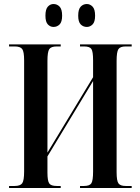

<svg xmlns="http://www.w3.org/2000/svg" viewBox="-20 -935 697 955"><path d="M412 -801Q394 -801 381.5 -813.5Q369 -826 369 -857Q369 -889 381.5 -902Q394 -915 412 -915Q428 -915 440.5 -902Q453 -889 453 -857Q453 -826 440.5 -813.5Q428 -801 412 -801ZM246 -801Q230 -801 218 -813.5Q206 -826 206 -857Q206 -889 218 -902Q230 -915 246 -915Q264 -915 276.5 -902Q289 -889 289 -857Q289 -826 276.5 -813.5Q264 -801 246 -801ZM25 0V-10H53Q81 -10 90.5 -23.5Q100 -37 100 -82V-635Q100 -678 90.5 -691Q81 -704 53 -704H25V-714H282V-704H262Q234 -704 225 -690.5Q216 -677 216 -632V-176L443 -551V-635Q443 -679 434.5 -691.5Q426 -704 398 -704H378V-714H635V-704H605Q578 -704 569 -690.5Q560 -677 560 -632V-79Q560 -35 569.5 -22.5Q579 -10 605 -10H635V0H378V-10H398Q426 -10 434.5 -23.5Q443 -37 443 -82V-532L216 -157V-77Q216 -35 225 -22.5Q234 -10 262 -10H282V0Z"/></svg>

Font: Noto Serif Display ExtraCondensed SemiBold
Style: Regular
Weight: 600
Width: 2
Designer: Monotype Design Team
Foundry: Monotype Imaging Inc.
Version: Version 2.009